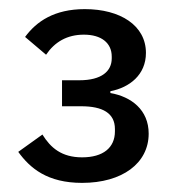

<svg xmlns="http://www.w3.org/2000/svg" viewBox="-20 -724 387 421"><path d="M116 -548V-491H158C205 -491 232 -476 232 -441V-436C232 -400 206 -379 160 -379C115 -379 91 -400 73 -429L20 -391C46 -355 84 -323 160 -323C248 -323 306 -366 306 -431C306 -483 268 -512 222 -520V-524C264 -532 300 -560 300 -608C300 -668 244 -704 166 -704C99 -704 60 -677 35 -643L81 -604C100 -632 127 -648 164 -648C202 -648 225 -630 225 -600V-596C225 -568 203 -548 154 -548Z"/></svg>

Font: IBM Plex Arabic Text
Style: Regular
Weight: 450
Designer: Mike Abbink, Paul van der Laan, Pieter van Rosmalen, Wael Morcos, Khajak Apelian
Foundry: Bold Monday
Version: Version 1.0